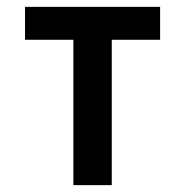

<svg xmlns="http://www.w3.org/2000/svg" viewBox="-20 -540 540 560"><path d="M194 0V-424H53V-520H447V-424H306V0Z"/></svg>

Font: Iosevka SS18
Style: Bold
Weight: 700
Monospace: yes
Designer: Belleve Invis
Foundry: Belleve Invis
Version: Version 25.1.1; ttfautohint (v1.8.4)